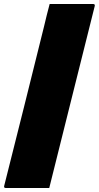

<svg xmlns="http://www.w3.org/2000/svg" viewBox="-87 -780 493 959"><path d="M161 -760H378Q389 -760 386 -749Q329 -523 272.5 -295.5Q216 -68 159 159H-58Q-69 159 -66 148Q-16 -51 34 -250Q84 -449 133 -648Q146 -704 161 -760Z"/></svg>

Font: Recursive Sn Lnr St XBk
Style: Italic
Weight: 1000
Italic angle: -15°
Version: Version 1.079;hotconv 1.0.112;makeotfexe 2.5.65598; ttfautoh